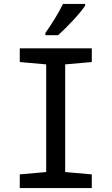

<svg xmlns="http://www.w3.org/2000/svg" viewBox="-20 -961 570 981"><path d="M212 -793V-781H276C319 -818 389 -892 415 -932V-941H302C280 -896 247 -842 212 -793ZM81 0H449V-70L313 -82V-632L449 -644V-714H81V-644L216 -632V-82L81 -70Z"/></svg>

Font: Noto Sans Mono Condensed Medium
Style: Regular
Weight: 500
Width: 3
Designer: Monotype Design Team
Foundry: Monotype Imaging Inc.
Version: Version 2.014